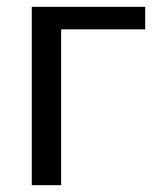

<svg xmlns="http://www.w3.org/2000/svg" viewBox="-20 -542 464 562"><path d="M405 -522H73V0H159V-456H405Z"/></svg>

Font: Raleway Med
Style: Regular
Weight: 500
Designer: Matt McInerney, Pablo Impallari, Rodrigo Fuenzalida
Foundry: Matt McInerney, Pablo Impallari, Rodrigo Fuenzalida
Version: Version 3.00 July 28, 2015